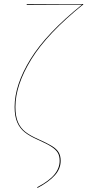

<svg xmlns="http://www.w3.org/2000/svg" viewBox="-20 -748 436 959"><path d="M166 187Q225 156 251.5 124Q278 92 278 55Q278 31 268.5 15Q259 -1 236.5 -15.5Q214 -30 169 -50Q128 -68 103.5 -87.5Q79 -107 66 -137Q53 -167 53 -214Q53 -324 132.5 -453Q212 -582 390 -725H300L113 -724L114 -728H396V-726Q216 -581 136.5 -452Q57 -323 57 -214Q57 -168 69.5 -138.5Q82 -109 106 -90Q130 -71 171 -53Q216 -33 239.5 -18.5Q263 -4 273 13Q283 30 283 55Q283 95 254 127.5Q225 160 167 191Z"/></svg>

Font: Fira Sans Condensed Four
Style: Italic
Weight: 100
Width: 3
Italic angle: -8°
Designer: bBox Type GmbH & Carrois Corporate GbR & Edenspiekermann AG
Foundry: bBox Type GmbH & Carrois Corporate GbR & Edenspiekermann AG
Version: Version 4.301